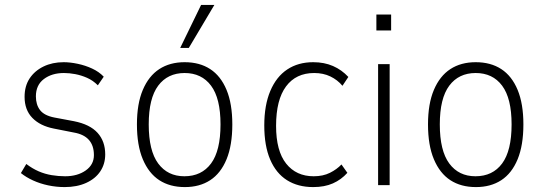

<svg xmlns="http://www.w3.org/2000/svg" viewBox="-20 -753 2214 781"><path d="M243 8Q209 8 176 1Q143 -6 114.5 -19Q86 -32 65 -49L87 -86Q112 -67 137.5 -56Q163 -45 190.5 -40.5Q218 -36 245 -36Q295 -36 328.5 -59.5Q362 -83 362 -122Q362 -161 341.5 -184Q321 -207 280 -214L199 -230Q143 -241 111.5 -273.5Q80 -306 80 -359Q80 -403 100.5 -434Q121 -465 157 -482.5Q193 -500 239 -500Q265 -500 296 -493.5Q327 -487 355 -474Q383 -461 402 -441L378 -406Q358 -426 334 -436.5Q310 -447 286 -451.5Q262 -456 240 -456Q191 -456 158.5 -431.5Q126 -407 126 -361Q126 -327 143 -305Q160 -283 201 -275L281 -260Q346 -247 377 -212.5Q408 -178 408 -125Q408 -86 388 -56Q368 -26 330.5 -9Q293 8 243 8Z M732 8Q671 8 628 -20Q585 -48 561 -105Q537 -162 537 -247Q537 -331 561 -387.5Q585 -444 628 -472Q671 -500 731 -500Q792 -500 835 -472Q878 -444 901.5 -387.5Q925 -331 925 -247Q925 -162 901.5 -105Q878 -48 835 -20Q792 8 732 8ZM730 -36Q800 -36 838.5 -88Q877 -140 877 -247Q877 -353 838.5 -404.5Q800 -456 731 -456Q662 -456 623.5 -404.5Q585 -353 585 -247Q585 -140 623.5 -88Q662 -36 730 -36ZM713 -558 798 -733H852L748 -558Z M1254 8Q1192 8 1147.5 -20Q1103 -48 1079 -104Q1055 -160 1055 -243Q1055 -325 1079.5 -383Q1104 -441 1148.5 -470.5Q1193 -500 1254 -500Q1299 -500 1334.5 -484.5Q1370 -469 1397 -440L1373 -404Q1353 -428 1324 -442Q1295 -456 1258 -456Q1184 -456 1143.5 -401.5Q1103 -347 1103 -241Q1103 -139 1144 -87.5Q1185 -36 1256 -36Q1294 -36 1322 -50Q1350 -64 1369 -84L1393 -50Q1368 -22 1334 -7Q1300 8 1254 8Z M1511 -629V-694H1571V-629ZM1518 0V-492H1565V0Z M1916 8Q1855 8 1812 -20Q1769 -48 1745 -105Q1721 -162 1721 -247Q1721 -331 1745 -387.5Q1769 -444 1812 -472Q1855 -500 1915 -500Q1976 -500 2019 -472Q2062 -444 2085.5 -387.5Q2109 -331 2109 -247Q2109 -162 2085.5 -105Q2062 -48 2019 -20Q1976 8 1916 8ZM1914 -36Q1984 -36 2022.5 -88Q2061 -140 2061 -247Q2061 -353 2022.5 -404.5Q1984 -456 1915 -456Q1846 -456 1807.5 -404.5Q1769 -353 1769 -247Q1769 -140 1807.5 -88Q1846 -36 1914 -36Z"/></svg>

Font: Nunito Sans 7pt Condensed ExtraLight
Style: Regular
Weight: 250
Width: 3
Designer: Vernon Adams
Foundry: Vernon Adams
Version: Version 3.101;gftools[0.9.27]